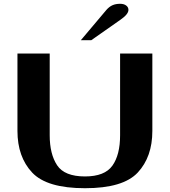

<svg xmlns="http://www.w3.org/2000/svg" viewBox="-20 -982 895 1012"><path d="M72 -292V-700H242V-269Q242 -170 281 -111Q320 -52 428 -52Q532 -52 572.5 -109Q613 -166 613 -269V-700H783V-292Q783 -155 706 -72.5Q629 10 428 10Q227 10 149.5 -72.5Q72 -155 72 -292ZM541 -930Q556 -947 573 -954.5Q590 -962 613 -962Q633 -962 645 -953Q657 -944 657 -930Q657 -907 615 -878L461 -770H406Z"/></svg>

Font: Fahkwang
Style: Bold
Weight: 700
Designer: Suppakit Chalermlarp | Katatrad Co.,Ltd.
Foundry: Cadson Demak Co.,Ltd.
Version: Version 1.000; ttfautohint (v1.6)